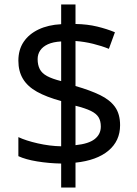

<svg xmlns="http://www.w3.org/2000/svg" viewBox="-20 -779 612 857"><path d="M253 -49Q198 -50 146 -58.5Q94 -67 62 -82V-167Q96 -151 149 -139Q202 -127 253 -126V-328Q187 -346 145 -369.5Q103 -393 82.5 -427Q62 -461 62 -508Q62 -557 85.5 -592Q109 -627 152 -647.5Q195 -668 253 -671V-759H317V-672Q370 -671 413.5 -660.5Q457 -650 493 -635L466 -561Q434 -574 395.5 -583.5Q357 -593 317 -596V-395Q383 -376 427 -354.5Q471 -333 493.5 -301.5Q516 -270 516 -220Q516 -150 464 -106.5Q412 -63 317 -53V58H253ZM317 -131Q376 -137 403 -158.5Q430 -180 430 -214Q430 -239 420 -255.5Q410 -272 385.5 -284Q361 -296 317 -307ZM253 -594Q217 -592 194 -581.5Q171 -571 159.5 -554Q148 -537 148 -515Q148 -489 157.5 -470.5Q167 -452 190 -439.5Q213 -427 253 -417Z"/></svg>

Font: lbangla85
Style: Book
Weight: 400
Designer: Jelle Bosma - Monotype Design Team
Foundry: Monotype Imaging Inc.
Version: Version 2.003